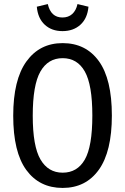

<svg xmlns="http://www.w3.org/2000/svg" viewBox="-20 -912 615 944"><path d="M530 -344Q530 -167 466 -77.5Q402 12 288 12Q174 12 109.5 -76Q45 -164 45 -343Q45 -520 110 -610Q175 -700 288 -700Q402 -700 466 -611.5Q530 -523 530 -344ZM141 -343Q141 -193 179 -128Q217 -63 288 -63Q360 -63 397 -127.5Q434 -192 434 -344Q434 -495 397 -560.5Q360 -626 288 -626Q216 -626 178.5 -560Q141 -494 141 -343ZM161 -879 215 -892Q230 -826 287 -826Q316 -826 335 -843Q354 -860 361 -892L415 -879Q410 -822 375.5 -790.5Q341 -759 287 -759Q234 -759 200 -790.5Q166 -822 161 -879Z"/></svg>

Font: Fira Sans Compressed
Style: Regular
Weight: 400
Width: 1
Designer: bBox Type GmbH & Carrois Corporate GbR & Edenspiekermann AG
Foundry: bBox Type GmbH & Carrois Corporate GbR & Edenspiekermann AG
Version: Version 4.301